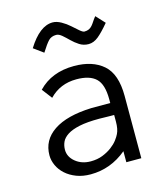

<svg xmlns="http://www.w3.org/2000/svg" viewBox="-105 -753 710 842"><g transform="rotate(-15 250.0 -332.5)"><path d="M91 -403Q152 -467 254 -467Q338 -467 386.5 -424.5Q435 -382 435 -283V0H367V-50Q294 11 203 11Q167 11 138.5 0Q110 -11 90 -29Q70 -47 59.5 -70Q49 -93 49 -116Q49 -185 108.5 -225Q168 -265 280 -269H366V-286Q366 -354 337.5 -381Q309 -408 249 -408Q175 -408 126 -357ZM369 -214H352Q338 -214 325.5 -214.5Q313 -215 301 -215Q246 -215 211 -207.5Q176 -200 156 -187Q136 -174 128.5 -157.5Q121 -141 121 -122Q121 -90 149 -67Q177 -44 218 -44Q248 -44 272 -53.5Q296 -63 314 -76.5Q332 -90 343 -104.5Q354 -119 359 -130Q369 -150 369 -184ZM144 -557 100 -589Q154 -676 213 -676Q231 -676 251.5 -664.5Q272 -653 288 -638.5Q304 -624 317.5 -612.5Q331 -601 338 -601Q350 -601 358.5 -605Q367 -609 373.5 -616.5Q380 -624 386 -633.5Q392 -643 401 -654L438 -614Q408 -578 386.5 -560.5Q365 -543 342 -543Q319 -543 300.5 -555Q282 -567 268 -581Q254 -595 240 -607Q226 -619 214 -619Q192 -619 179 -605.5Q166 -592 144 -557Z"/></g></svg>

Font: InconsolataGo
Style: Regular
Weight: 400
Designer: Raph Levien, Kirill Tkachev
Foundry: Cyreal
Version: Version 1.013